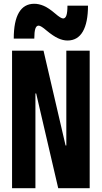

<svg xmlns="http://www.w3.org/2000/svg" viewBox="-20 -999 540 1019"><path d="M44 0V-730H211L328 -227H332V-730H456V0H289L172 -503H168V0ZM338 -784Q314 -784 288 -796Q262 -808 227 -837Q212 -850 201.5 -856.5Q191 -863 185 -863Q173 -863 167.5 -846.5Q162 -830 162 -794H53Q53 -886 80.5 -932.5Q108 -979 162 -979Q186 -979 212 -968Q238 -957 273 -927Q288 -914 298.5 -907.5Q309 -901 315 -901Q327 -901 332.5 -917.5Q338 -934 338 -969H447Q447 -879 419.5 -831.5Q392 -784 338 -784Z"/></svg>

Font: M PLUS Code Latin SemiBold
Style: Regular
Weight: 600
Designer: Coji Morishita
Foundry: UNDERFOREST DESIGN
Version: Version 1.002; ttfautohint (v1.8.3)